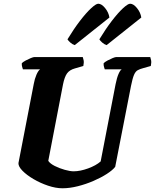

<svg xmlns="http://www.w3.org/2000/svg" viewBox="-20 -1010 831 1030"><path d="M315 0Q279 0 237.5 -14Q196 -28 159.5 -49.5Q123 -71 100.5 -94Q78 -117 79 -135L161 -559Q166 -587 175.5 -609Q185 -631 195 -638H103Q102 -642 99 -651Q96 -660 97 -671Q104 -678 118 -685.5Q132 -693 145.5 -698.5Q159 -704 165 -704H424Q426 -699 428.5 -687Q431 -675 427 -656L382 -643Q353 -635 339.5 -616Q326 -597 318 -557L239 -147Q249 -132 274 -119.5Q299 -107 327.5 -99Q356 -91 375 -91Q410 -91 452.5 -106.5Q495 -122 520 -144L600 -558Q607 -593 616 -613.5Q625 -634 633 -638H542Q541 -642 538 -651Q535 -660 536 -671Q543 -678 557 -685.5Q571 -693 584.5 -698.5Q598 -704 604 -704H786Q788 -699 790.5 -687Q793 -675 789 -656L750 -645Q731 -640 719 -633.5Q707 -627 699 -608.5Q691 -590 683 -550L598 -115Q584 -97 553 -77Q522 -57 481.5 -39.5Q441 -22 397.5 -11Q354 0 315 0ZM552 -768Q539 -772 528 -782Q517 -792 513 -799Q547 -855 580 -898Q613 -941 639.5 -965.5Q666 -990 678 -990Q696 -990 715 -966.5Q734 -943 738 -916ZM381 -768Q368 -772 357 -782Q346 -792 342 -799Q376 -855 409 -898Q442 -941 468.5 -965.5Q495 -990 507 -990Q525 -990 544 -966.5Q563 -943 567 -916Z"/></svg>

Font: Texturina 72pt 72pt Black
Style: Italic
Weight: 900
Italic angle: -11°
Designer: Guillermo Torres Carreño
Foundry: Omnibus-Type
Version: Version 1.002; ttfautohint (v1.8.3)